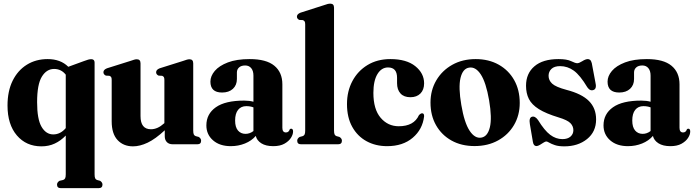

<svg xmlns="http://www.w3.org/2000/svg" viewBox="-20 -768 3696 1022"><path d="M304 233.5Q283.5 233.5 283.5 214.5Q283.5 203 296.5 194.5L316 190Q323.5 187.5 326.8 181Q330 174.5 330 159.5V-46.5Q303 -18.5 271.2 -3.8Q239.5 11 200.5 11Q119.5 11 69.8 -47.2Q20 -105.5 20 -206.5Q20 -283 47.2 -338.2Q74.5 -393.5 122.8 -423.5Q171 -453.5 233.5 -453.5Q302.5 -453.5 343.5 -412.5L427 -443Q452 -453 465.5 -453Q483.5 -453 483.5 -435V160Q483.5 174.5 486.5 181Q489.5 187.5 496.5 190L513 194.5Q525.5 203 525.5 214.5Q525.5 233.5 505 233.5ZM177.5 -224Q177.5 -133.5 201.2 -93Q225 -52.5 263.5 -52.5Q301.5 -52.5 330 -86V-370.5Q306 -401 268 -401Q228 -401 202.8 -360Q177.5 -319 177.5 -224Z M574.5 -122V-342.5Q574.5 -353 571.8 -357.5Q569 -362 562.5 -364.5L543.5 -365.5Q530.5 -371.5 530.5 -383.5Q530.5 -397 549.5 -404.5L673.5 -443.5Q687.5 -448.5 694.8 -450.5Q702 -452.5 708.5 -452.5Q728 -452.5 728 -430.5V-150Q728 -80 783.5 -80Q819 -80 853 -111L855 -112.5V-342.5Q855 -353 852.2 -357.5Q849.5 -362 843 -364.5L824 -365.5Q811 -371.5 811 -383.5Q811 -397 830 -404.5L954 -443.5Q967.5 -448.5 975 -450.5Q982.5 -452.5 989 -452.5Q1008.5 -452.5 1008.5 -430.5V-73.5Q1008.5 -59 1011.5 -52.5Q1014.5 -46 1021.5 -43.5L1038 -39Q1050.5 -31 1050.5 -19Q1050.5 0 1030.5 0H900Q879 0 868 -11.8Q857 -23.5 857 -42.5V-74.5Q807 -28 765.8 -8.5Q724.5 11 688 11Q637 11 605.8 -22.5Q574.5 -56 574.5 -122Z M1078.5 -100.5Q1078.5 -161.5 1128.8 -197Q1179 -232.5 1279.5 -232.5Q1307.5 -232.5 1329 -226.5V-365.5Q1329 -391 1317.2 -405.2Q1305.5 -419.5 1285 -419.5Q1264 -419.5 1252.5 -409Q1241 -398.5 1241 -382.5V-347.5Q1241 -315 1219.8 -295.2Q1198.5 -275.5 1162 -275.5Q1100 -275.5 1100 -333.5Q1100 -363 1123.2 -390.5Q1146.5 -418 1193 -435.8Q1239.5 -453.5 1309 -453.5Q1397.5 -453.5 1440.2 -418.2Q1483 -383 1483 -319V-87.5Q1483 -63 1502 -63Q1517 -63 1522 -79Q1524.5 -83 1529.5 -83Q1540 -83 1540 -68Q1540 -52 1528.5 -34Q1517 -16 1493.8 -3Q1470.5 10 1434.5 10Q1395 10 1371 -5.2Q1347 -20.5 1341.5 -44.5Q1319 -18.5 1283.8 -4.2Q1248.5 10 1208.5 10Q1149.5 10 1114 -21Q1078.5 -52 1078.5 -100.5ZM1231.5 -126.5Q1231.5 -91 1246.8 -73.2Q1262 -55.5 1287 -55.5Q1309.5 -55.5 1329 -70.5V-196.5Q1312 -203 1291 -203Q1263 -203 1247.2 -183.2Q1231.5 -163.5 1231.5 -126.5Z M1758 -727V-73.5Q1758 -59 1761 -52.5Q1764 -46 1771 -43.5L1787 -39Q1800 -31 1800 -19Q1800 0 1779.5 0H1582.5Q1562 0 1562 -19Q1562 -31 1575 -39L1591.5 -43.5Q1598.5 -46 1601.5 -52.5Q1604.5 -59 1604.5 -73V-638.5Q1604.5 -649.5 1601.5 -654Q1598.5 -658.5 1592 -661L1573 -662Q1560.5 -668 1560.5 -679.5Q1560.5 -693 1579.5 -700.5L1703 -740Q1717 -745 1724.2 -746.8Q1731.5 -748.5 1738.5 -748.5Q1758 -748.5 1758 -727Z M2237.5 -324.5Q2237.5 -290 2217.8 -270.2Q2198 -250.5 2164.5 -250.5Q2130 -250.5 2111.8 -270.5Q2093.5 -290.5 2093.5 -325.5V-354Q2093.5 -409 2045.5 -409Q2010.5 -409 1989 -373.5Q1967.5 -338 1967.5 -273.5Q1967.5 -186.5 2006 -141.2Q2044.5 -96 2102.5 -96Q2183.5 -96 2210 -155Q2220 -165.5 2227.5 -165Q2238 -164.5 2237.5 -149Q2229.5 -79.5 2177 -34.8Q2124.5 10 2040.5 10Q1979 10 1930.8 -16.5Q1882.5 -43 1854.8 -93Q1827 -143 1827 -214Q1827 -282.5 1855.8 -336.5Q1884.5 -390.5 1936.5 -422Q1988.5 -453.5 2058 -453.5Q2143.5 -453.5 2190.5 -415.8Q2237.5 -378 2237.5 -324.5Z M2512 -453.5Q2581.5 -453.5 2634.5 -423.8Q2687.5 -394 2717 -341.5Q2746.5 -289 2746.5 -220Q2746.5 -154.5 2716 -102.5Q2685.5 -50.5 2631.2 -20.5Q2577 9.5 2506 9.5Q2436 9.5 2383.2 -20Q2330.5 -49.5 2301 -101.5Q2271.5 -153.5 2271.5 -222Q2271.5 -287.5 2302.2 -340Q2333 -392.5 2387.2 -423Q2441.5 -453.5 2512 -453.5ZM2542 -35.5Q2575.5 -41 2587.5 -90.5Q2599.5 -140 2583.5 -234Q2567 -329.5 2539.2 -371.8Q2511.5 -414 2476.5 -408Q2443 -402.5 2431.2 -352.8Q2419.5 -303 2435.5 -209.5Q2451.5 -114.5 2479.8 -72Q2508 -29.5 2542 -35.5Z M2973.5 -27.5Q3001.5 -27.5 3016.8 -41Q3032 -54.5 3032 -75Q3032 -96.5 3016 -112.8Q3000 -129 2953.5 -143Q2886 -163.5 2848.2 -187.2Q2810.5 -211 2795.2 -241.2Q2780 -271.5 2780 -311.5Q2780 -377 2824.8 -415.2Q2869.5 -453.5 2953 -453.5Q2997.5 -453.5 3020 -442.5Q3042.5 -431.5 3052.5 -431.5Q3062.5 -431.5 3079.8 -442.5Q3097 -453.5 3109 -453.5Q3115.5 -453.5 3121 -449.2Q3126.5 -445 3130 -432L3149 -331Q3157.5 -296.5 3140.5 -289.5Q3121.5 -281.5 3106.5 -303Q3068 -367.5 3034.5 -391.8Q3001 -416 2961.5 -416Q2930.5 -416 2915.2 -401.2Q2900 -386.5 2900 -364.5Q2900 -340.5 2919 -322.8Q2938 -305 2996 -289.5Q3077 -268.5 3115 -230.2Q3153 -192 3153 -132.5Q3153 -66.5 3104.8 -27.8Q3056.5 11 2984 11Q2953 11 2933.8 4.5Q2914.5 -2 2903.8 -8.5Q2893 -15 2888 -15Q2882.5 -15 2873 -8.8Q2863.5 -2.5 2853.2 3.5Q2843 9.5 2835.5 9.5Q2820 9.5 2816.5 -13L2800.5 -107Q2794.5 -141.5 2811.5 -146.5Q2828 -151.5 2844 -129Q2878 -73.5 2908.5 -50.5Q2939 -27.5 2973.5 -27.5Z M3192.5 -100.5Q3192.5 -161.5 3242.8 -197Q3293 -232.5 3393.5 -232.5Q3421.5 -232.5 3443 -226.5V-365.5Q3443 -391 3431.2 -405.2Q3419.5 -419.5 3399 -419.5Q3378 -419.5 3366.5 -409Q3355 -398.5 3355 -382.5V-347.5Q3355 -315 3333.8 -295.2Q3312.5 -275.5 3276 -275.5Q3214 -275.5 3214 -333.5Q3214 -363 3237.2 -390.5Q3260.5 -418 3307 -435.8Q3353.5 -453.5 3423 -453.5Q3511.5 -453.5 3554.2 -418.2Q3597 -383 3597 -319V-87.5Q3597 -63 3616 -63Q3631 -63 3636 -79Q3638.5 -83 3643.5 -83Q3654 -83 3654 -68Q3654 -52 3642.5 -34Q3631 -16 3607.8 -3Q3584.5 10 3548.5 10Q3509 10 3485 -5.2Q3461 -20.5 3455.5 -44.5Q3433 -18.5 3397.8 -4.2Q3362.5 10 3322.5 10Q3263.5 10 3228 -21Q3192.5 -52 3192.5 -100.5ZM3345.5 -126.5Q3345.5 -91 3360.8 -73.2Q3376 -55.5 3401 -55.5Q3423.5 -55.5 3443 -70.5V-196.5Q3426 -203 3405 -203Q3377 -203 3361.2 -183.2Q3345.5 -163.5 3345.5 -126.5Z"/></svg>

Font: Fraunces 144pt S050
Style: Bold
Weight: 700
Version: Version 1.000; ttfautohint (v1.8.3)